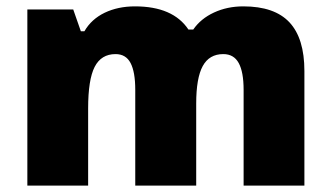

<svg xmlns="http://www.w3.org/2000/svg" viewBox="-20 -583 1040 603"><path d="M745.1 0V-300.8Q745.1 -356.9 729.7 -385Q714.4 -413.1 681.2 -413.1Q637.2 -413.1 616.7 -375.5Q596.2 -337.9 596.2 -257.8V0H404.8V-300.8Q404.8 -356.9 390.1 -385Q375.5 -413.1 342.8 -413.1Q297.9 -413.1 277.3 -373Q256.8 -333 256.8 -242.2V0H65.9V-553.2H210L233.9 -484.9H245.1Q267.1 -522.9 308.8 -543Q350.6 -563 403.8 -563Q523.4 -563 571.8 -490.2H586.9Q610.4 -524.4 652.1 -543.7Q693.8 -563 744.1 -563Q842.3 -563 889.2 -512.7Q936 -462.4 936 -359.9V0Z"/></svg>

Font: TypoPRO Open Sans
Style: Regular
Weight: 800
Foundry: Ascender Corporation
Version: Version 1.10